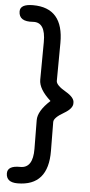

<svg xmlns="http://www.w3.org/2000/svg" viewBox="-64 -827 493 1050"><g transform="rotate(5 183.0 -302.0)"><path d="M239.3 -389.6 240.7 -597.7Q242.2 -791 73.7 -791Q2.9 -791 3.4 -750.5Q3.9 -694.3 81.1 -700.2Q150.9 -705.1 149.9 -594.7L148.4 -388.2Q147.9 -337.4 214.4 -277.3Q147.9 -216.8 148.4 -166L149.9 -9.3Q150.9 97.2 81.1 96.2Q10.3 95.2 11.2 138.2Q12.2 187 73.7 187Q242.7 187 240.7 -6.3L239.3 -164.6Q239.3 -188 293.5 -219.2Q342.3 -247.6 340.3 -277.3Q342.3 -306.6 293.5 -335Q239.3 -366.2 239.3 -389.6Z"/></g></svg>

Font: Comic Relief
Style: Regular
Weight: 400
Designer: Jeff Davis
Foundry: Loudifier
Version: Version 1.200; ttfautohint (v1.8.4.7-5d5b)